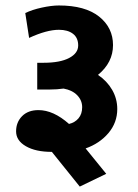

<svg xmlns="http://www.w3.org/2000/svg" viewBox="-20 -648 505 705"><path d="M121.1 -243.7Q176.3 -243.7 233.4 -192.9Q254.9 -197.8 268.3 -213.6Q281.7 -229.5 281.7 -254.4Q281.7 -279.3 263.7 -298.1Q245.6 -316.9 213.4 -322.8Q189.9 -319.3 162.6 -319.3H116.7V-417.5H140.1Q200.7 -417.5 233.9 -435.1Q267.1 -452.6 267.1 -481Q267.1 -509.3 248 -523.9Q229 -538.6 196.3 -538.6Q151.4 -538.6 86.9 -508.8L72.8 -600.1Q97.7 -612.3 133.5 -620.1Q169.4 -627.9 196.3 -627.9Q292.5 -627.9 343.8 -587.2Q395 -546.4 395 -482.4Q395 -418.5 339.8 -373Q373 -350.6 391.8 -318.1Q410.6 -285.6 410.6 -247.6Q410.6 -197.8 378.2 -159.4Q345.7 -121.1 294.4 -103L370.1 -9.8L272.9 37.1L170.4 -90.3Q110.8 -90.3 75 -111.1Q39.1 -131.8 39.1 -165.5Q39.1 -199.2 61 -221.4Q83 -243.7 121.1 -243.7Z"/></svg>

Font: Yantramanav
Style: Bold
Weight: 700
Version: Version 1.001;PS 1.0;hotconv 1.0.72;makeotf.lib2.5.5900; ttf